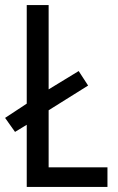

<svg xmlns="http://www.w3.org/2000/svg" viewBox="-21 -734 464 754"><path d="M84 0V-244L38 -216L-1 -271L84 -327V-714H170V-383L288 -455L325 -398L170 -301V-77H401V0Z"/></svg>

Font: Noto Sans Devanagari Condensed
Style: Regular
Weight: 400
Width: 3
Designer: Jelle Bosma - Monotype Design Team
Foundry: Monotype Imaging Inc.
Version: Version 2.004; ttfautohint (v1.8.4.7-5d5b)